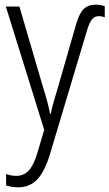

<svg xmlns="http://www.w3.org/2000/svg" viewBox="-20 -560 468 821"><path d="M428 -533V-486Q415 -491 403 -491Q385 -491 374 -478Q363 -465 353 -433L194 98Q172 172 140 206.5Q108 241 57 241Q32 241 6 233V184Q27 192 50 192Q82 192 103.5 168.5Q125 145 141 90L169 -5L5 -532H63L162 -194Q187 -115 194 -73H197Q204 -110 230 -194L306 -458Q319 -503 338 -521.5Q357 -540 389 -540Q412 -540 428 -533Z"/></svg>

Font: Noto Sans Display Light Narrow
Style: Regular
Weight: 300
Width: 4
Designer: Monotype Design team
Foundry: Monotype Imaging Inc.
Version: Version 1.000